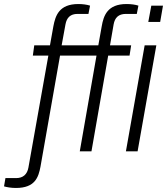

<svg xmlns="http://www.w3.org/2000/svg" viewBox="-103 -751 829 953"><path d="M-24 182C71 182 88 129 98 76L195 -475H376L293 0H351L434 -475H540L548 -526H443L461 -630C467 -663 485 -682 522 -682H576L584 -723C569 -728 548 -731 525 -731C430 -731 411 -673 402 -621L385 -526H203L222 -630C228 -663 246 -682 282 -682H336L344 -723C329 -728 308 -731 286 -731C190 -731 172 -673 162 -621L145 -526H67L60 -475H137L38 81C32 114 12 133 -23 133H-76L-83 174C-70 178 -48 182 -24 182ZM633 -642H692L706 -723H648ZM522 0H580L673 -526H615Z"/></svg>

Font: Archivo ExtraLight
Style: Italic
Weight: 200
Italic angle: -10°
Designer: Hector Gatti
Foundry: Omnibus-Type
Version: Version 2.001